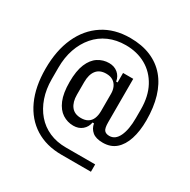

<svg xmlns="http://www.w3.org/2000/svg" viewBox="-181 -882 1165 1175"><g transform="rotate(30 401.5 -295.0)"><path d="M611 68V120H403Q295 120 217 71Q139 22 97 -69.5Q55 -161 55 -288Q55 -417 98 -511.5Q141 -606 221 -658Q301 -710 411 -710Q494 -710 557 -683.5Q620 -657 662.5 -607Q705 -557 726.5 -485Q748 -413 748 -322Q748 -246 729.5 -189Q711 -132 675 -101Q639 -70 584 -70Q535 -70 510 -91Q485 -112 479 -146H469Q463 -112 438 -91Q413 -70 376 -70Q334 -70 299 -92.5Q264 -115 243.5 -163.5Q223 -212 223 -291Q223 -370 243.5 -418.5Q264 -467 299 -489.5Q334 -512 376 -512Q413 -512 438 -491Q463 -470 469 -435H479V-502H551V-196Q551 -153 562.5 -139.5Q574 -126 598 -126Q640 -126 662.5 -173.5Q685 -221 685 -303V-363Q685 -456 649.5 -522Q614 -588 552 -623Q490 -658 410 -658Q344 -658 290.5 -634.5Q237 -611 199 -567Q161 -523 140.5 -463.5Q120 -404 120 -332V-251Q120 -181 140 -122.5Q160 -64 197 -21Q234 22 286.5 45Q339 68 404 68ZM393 -134Q422 -134 441 -145.5Q460 -157 469.5 -179.5Q479 -202 479 -233V-355Q479 -381 469.5 -402Q460 -423 441 -435Q422 -447 393 -447Q347 -447 324 -417.5Q301 -388 301 -335V-246Q301 -194 324 -164Q347 -134 393 -134Z"/></g></svg>

Font: IBM Plex Sans Condensed
Style: Regular
Weight: 400
Width: 3
Designer: Mike Abbink, Paul van der Laan, Pieter van Rosmalen
Foundry: Bold Monday
Version: Version 3.201